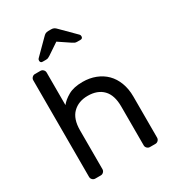

<svg xmlns="http://www.w3.org/2000/svg" viewBox="-209 -1009 1025 1129"><g transform="rotate(-30 303.5 -445.0)"><path d="M75 0ZM537 -27Q537 -16 529 -8Q521 0 510 0H473Q462 0 454 -8Q446 -16 446 -27V-291Q446 -368 409 -406Q372 -444 306 -444Q243 -444 204.5 -406Q166 -368 166 -291V-27Q166 -16 158 -8Q150 0 139 0H102Q91 0 83 -8Q75 -16 75 -27V-683Q75 -694 83 -702Q91 -710 102 -710H139Q150 -710 158 -702Q166 -694 166 -683V-462Q185 -487 222.5 -508.5Q260 -530 321 -530Q368 -530 408 -514.5Q448 -499 476.5 -470.5Q505 -442 521 -400Q537 -358 537 -306ZM316 -890Q327 -890 335 -886Q343 -882 353 -871L445 -779Q450 -774 450 -766Q450 -750 434 -750H413Q403 -750 397 -752.5Q391 -755 382 -761L306 -812L230 -761Q221 -755 215 -752.5Q209 -750 199 -750H178Q162 -750 162 -766Q162 -774 167 -779L259 -871Q269 -882 277 -886Q285 -890 296 -890Z"/></g></svg>

Font: Rubik
Style: Regular
Weight: 400
Designer: Hubert & Fischer
Foundry: Hubert & Fischer
Version: Version 1.002; ttfautohint (v1.6)